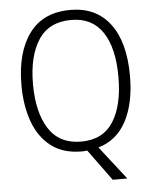

<svg xmlns="http://www.w3.org/2000/svg" viewBox="-59 -775 800 994"><g transform="rotate(-5 340.5 -277.5)"><path d="M622 -358Q622 -217 573 -124Q524 -31 427 -3L562 170H486L368 8Q361 9 353.5 9.5Q346 10 339 10Q243 10 180.5 -38Q118 -86 88 -169.5Q58 -253 58 -359Q58 -529 130 -627Q202 -725 344 -725Q477 -725 549.5 -629.5Q622 -534 622 -358ZM118 -359Q118 -212 173 -126.5Q228 -41 341 -41Q454 -41 508 -125.5Q562 -210 562 -358Q562 -509 507 -591Q452 -673 344 -673Q228 -673 173 -588.5Q118 -504 118 -359Z"/></g></svg>

Font: Noto Sans Gurmukhi SemiCondensed Light
Style: Regular
Weight: 300
Width: 4
Designer: Jelle Bosma - Monotype Design Team
Foundry: Monotype Imaging Inc.
Version: Version 2.004; ttfautohint (v1.8.4.7-5d5b)